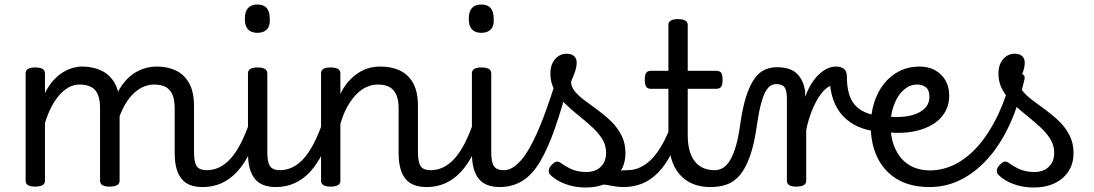

<svg xmlns="http://www.w3.org/2000/svg" viewBox="-20 -815 4868 854"><path d="M881 17Q850 17 827 8.5Q804 0 788.5 -18.5Q773 -37 765 -65.5Q757 -94 757 -135V-334Q757 -368 748 -391.5Q739 -415 719 -427Q699 -439 665 -439Q636 -439 608.5 -424.5Q581 -410 557 -380.5Q533 -351 515 -306Q497 -261 487 -201L459 -200Q459 -278 476.5 -337.5Q494 -397 524 -438Q554 -479 593.5 -499Q633 -519 677 -519Q725 -519 762 -501.5Q799 -484 821 -445.5Q843 -407 843 -343V-138Q843 -94 855 -76Q867 -58 900 -58Q914 -58 920.5 -46.5Q927 -35 925.5 -20.5Q924 -6 913 5.5Q902 17 881 17ZM136 15Q115 15 104.5 8.5Q94 2 94 -11V-489Q94 -502 104.5 -508.5Q115 -515 136 -515Q158 -515 169 -508.5Q180 -502 180 -489V-401Q197 -435 217.5 -457.5Q238 -480 260 -493.5Q282 -507 304 -513Q326 -519 345 -519Q392 -519 430 -501.5Q468 -484 490 -445.5Q512 -407 512 -343V-11Q512 2 501 8.5Q490 15 468 15Q446 15 435.5 8.5Q425 2 425 -11V-334Q425 -368 416.5 -391.5Q408 -415 387.5 -427Q367 -439 333 -439Q311 -439 289.5 -428.5Q268 -418 247.5 -396Q227 -374 210 -342Q193 -310 180 -268V-11Q180 2 169 8.5Q158 15 136 15Z M881 17Q867 17 860.5 5.5Q854 -6 855.5 -20.5Q857 -35 868 -46.5Q879 -58 900 -58Q929 -58 956 -71Q983 -84 1007 -111Q1031 -138 1052 -179.5Q1073 -221 1092 -276Q1097 -291 1109 -290.5Q1121 -290 1130.5 -280.5Q1140 -271 1137 -259Q1117 -189 1091.5 -137Q1066 -85 1034.5 -51Q1003 -17 965 0Q927 17 881 17Z M1207 17Q1177 17 1153.5 8.5Q1130 0 1114.5 -18.5Q1099 -37 1091 -65.5Q1083 -94 1083 -135V-489Q1083 -502 1093.5 -508.5Q1104 -515 1125 -515Q1147 -515 1158 -508.5Q1169 -502 1169 -489V-138Q1169 -94 1181 -76Q1193 -58 1226 -58Q1240 -58 1247 -46.5Q1254 -35 1252.5 -20.5Q1251 -6 1240 5.5Q1229 17 1207 17ZM1125 -669Q1097 -669 1083 -684.5Q1069 -700 1069 -731Q1069 -763 1083 -779Q1097 -795 1125 -795Q1153 -795 1166.5 -779Q1180 -763 1180 -731Q1182 -700 1167.5 -684.5Q1153 -669 1125 -669Z M1206 17Q1192 17 1185.5 5.5Q1179 -6 1180.5 -20.5Q1182 -35 1193 -46.5Q1204 -58 1225 -58Q1254 -58 1281 -71Q1308 -84 1332 -111Q1356 -138 1377 -179.5Q1398 -221 1417 -276Q1422 -291 1434 -290.5Q1446 -290 1455.5 -280.5Q1465 -271 1462 -259Q1442 -189 1416.5 -137Q1391 -85 1359.5 -51Q1328 -17 1290 0Q1252 17 1206 17Z M1877 17Q1847 17 1823.5 8.5Q1800 0 1784.5 -18.5Q1769 -37 1761 -65.5Q1753 -94 1753 -135V-334Q1753 -368 1743.5 -391.5Q1734 -415 1714 -427Q1694 -439 1660 -439Q1636 -439 1611.5 -428.5Q1587 -418 1565.5 -396Q1544 -374 1525.5 -341.5Q1507 -309 1494 -264V-11Q1494 2 1483 8.5Q1472 15 1450 15Q1429 15 1418.5 8.5Q1408 2 1408 -11V-489Q1408 -502 1418.5 -508.5Q1429 -515 1450 -515Q1472 -515 1483 -508.5Q1494 -502 1494 -489V-397Q1509 -429 1529 -451.5Q1549 -474 1572 -489.5Q1595 -505 1620 -512Q1645 -519 1672 -519Q1721 -519 1758.5 -501.5Q1796 -484 1817.5 -445.5Q1839 -407 1839 -343V-138Q1839 -94 1851 -76Q1863 -58 1896 -58Q1910 -58 1917 -46.5Q1924 -35 1922.5 -20.5Q1921 -6 1910 5.5Q1899 17 1877 17Z M1877 17Q1863 17 1856.5 5.5Q1850 -6 1851.5 -20.5Q1853 -35 1864 -46.5Q1875 -58 1896 -58Q1925 -58 1952 -71Q1979 -84 2003 -111Q2027 -138 2048 -179.5Q2069 -221 2088 -276Q2093 -291 2105 -290.5Q2117 -290 2126.5 -280.5Q2136 -271 2133 -259Q2113 -189 2087.5 -137Q2062 -85 2030.5 -51Q1999 -17 1961 0Q1923 17 1877 17Z M2203 17Q2173 17 2149.5 8.5Q2126 0 2110.5 -18.5Q2095 -37 2087 -65.5Q2079 -94 2079 -135V-489Q2079 -502 2089.5 -508.5Q2100 -515 2121 -515Q2143 -515 2154 -508.5Q2165 -502 2165 -489V-138Q2165 -94 2177 -76Q2189 -58 2222 -58Q2236 -58 2243 -46.5Q2250 -35 2248.5 -20.5Q2247 -6 2236 5.5Q2225 17 2203 17ZM2121 -669Q2093 -669 2079 -684.5Q2065 -700 2065 -731Q2065 -763 2079 -779Q2093 -795 2121 -795Q2149 -795 2162.5 -779Q2176 -763 2176 -731Q2178 -700 2163.5 -684.5Q2149 -669 2121 -669Z M2202 17Q2183 17 2176.5 5.5Q2170 -6 2174 -20.5Q2178 -35 2190 -46.5Q2202 -58 2221 -58Q2251 -58 2280.5 -84.5Q2310 -111 2339 -163.5Q2368 -216 2398.5 -296.5Q2429 -377 2462 -486Q2467 -501 2481.5 -502Q2496 -503 2508 -495Q2520 -487 2516 -471Q2481 -338 2448.5 -245Q2416 -152 2381 -94Q2346 -36 2302 -9.5Q2258 17 2202 17Z M2752 17Q2728 17 2704 12Q2680 7 2656.5 5Q2633 3 2606 13L2628 -20Q2661 -35 2686 -43.5Q2711 -52 2731 -55Q2751 -58 2771 -58Q2780 -58 2782 -46.5Q2784 -35 2780 -20.5Q2776 -6 2768.5 5.5Q2761 17 2752 17ZM2584 19Q2536 19 2494.5 3.5Q2453 -12 2427 -38Q2420 -46 2421 -58Q2422 -70 2435 -83Q2446 -94 2455 -96Q2464 -98 2476 -89Q2501 -71 2527 -60.5Q2553 -50 2588 -50Q2629 -50 2652.5 -73.5Q2676 -97 2676 -135Q2676 -169 2658.5 -197Q2641 -225 2612.5 -251Q2584 -277 2552 -302.5Q2520 -328 2492 -355.5Q2464 -383 2446 -415.5Q2428 -448 2428 -487Q2428 -528 2449 -552Q2470 -576 2500 -576Q2522 -576 2533.5 -565.5Q2545 -555 2545 -536Q2545 -519 2538 -497.5Q2531 -476 2520 -452Q2520 -429 2537.5 -408Q2555 -387 2583 -366.5Q2611 -346 2641.5 -323.5Q2672 -301 2699.5 -274Q2727 -247 2744.5 -212.5Q2762 -178 2762 -134Q2762 -65 2713.5 -23Q2665 19 2584 19Z M2752 17Q2738 17 2731.5 5.5Q2725 -6 2726.5 -20.5Q2728 -35 2739 -46.5Q2750 -58 2771 -58Q2801 -58 2828.5 -71Q2856 -84 2880 -109Q2904 -134 2926 -173Q2948 -212 2967 -264Q2972 -279 2984.5 -278Q2997 -277 3006 -268Q3015 -259 3012 -248Q2991 -180 2965.5 -130.5Q2940 -81 2908 -48Q2876 -15 2837.5 1Q2799 17 2752 17Z M3140 17Q3094 17 3059.5 2Q3025 -13 3001 -41.5Q2977 -70 2965 -112.5Q2953 -155 2953 -211V-420H2875Q2861 -420 2854.5 -429Q2848 -438 2848 -460Q2848 -483 2854.5 -491.5Q2861 -500 2875 -500H2953V-704Q2953 -717 2963.5 -723.5Q2974 -730 2996 -730Q3017 -730 3028 -723.5Q3039 -717 3039 -704V-500H3166Q3181 -500 3187.5 -491.5Q3194 -483 3194 -460Q3194 -438 3187.5 -429Q3181 -420 3166 -420H3039V-214Q3039 -176 3046.5 -147.5Q3054 -119 3069 -99Q3084 -79 3106.5 -68.5Q3129 -58 3158 -58Q3172 -58 3179 -46.5Q3186 -35 3184.5 -20.5Q3183 -6 3172 5.5Q3161 17 3140 17Z M3141 17Q3132 17 3127.5 5.5Q3123 -6 3125 -20.5Q3127 -35 3135 -46.5Q3143 -58 3158 -58Q3181 -58 3198.5 -70Q3216 -82 3230 -107Q3244 -132 3254.5 -170Q3265 -208 3272 -259Q3283 -338 3299.5 -388Q3316 -438 3336.5 -466Q3357 -494 3382 -505Q3407 -516 3435 -516Q3445 -516 3449.5 -504.5Q3454 -493 3453 -478.5Q3452 -464 3446.5 -452.5Q3441 -441 3432 -441Q3420 -441 3408 -434Q3396 -427 3385.5 -408.5Q3375 -390 3365.5 -355.5Q3356 -321 3348 -267Q3336 -177 3316 -121Q3296 -65 3270 -35Q3244 -5 3211.5 6Q3179 17 3141 17Z M3522 15Q3501 15 3490.5 8.5Q3480 2 3480 -11V-377Q3480 -413 3469.5 -427Q3459 -441 3432 -441Q3417 -441 3410 -452.5Q3403 -464 3403 -478.5Q3403 -493 3411 -504.5Q3419 -516 3434 -516Q3464 -516 3486 -509.5Q3508 -503 3523 -489Q3538 -475 3547.5 -455.5Q3557 -436 3561 -410L3562 -385Q3574 -419 3590 -444Q3606 -469 3624 -485.5Q3642 -502 3660.5 -510.5Q3679 -519 3697 -519Q3716 -519 3725.5 -507Q3735 -495 3735 -479Q3735 -463 3725.5 -451Q3716 -439 3697 -439Q3678 -439 3658.5 -424.5Q3639 -410 3621.5 -382.5Q3604 -355 3589.5 -318Q3575 -281 3566 -237V-11Q3566 2 3555 8.5Q3544 15 3522 15Z M3880 -230Q3834 -235 3796 -252Q3758 -269 3730 -298.5Q3702 -328 3686.5 -371Q3671 -414 3670 -472L3698 -519Q3720 -519 3733.5 -509Q3747 -499 3747 -472Q3747 -431 3755.5 -400.5Q3764 -370 3781.5 -349.5Q3799 -329 3825 -317Q3851 -305 3885 -300Q3904 -297 3911.5 -285.5Q3919 -274 3917 -260.5Q3915 -247 3905 -237.5Q3895 -228 3880 -230Z M3901 -300Q3947 -293 3985.5 -295Q4024 -297 4053 -308Q4082 -319 4098 -338Q4114 -357 4114 -384Q4114 -414 4098.5 -426.5Q4083 -439 4059 -439Q4034 -439 4012.5 -425Q3991 -411 3975 -386Q3959 -361 3950 -328.5Q3941 -296 3941 -260Q3941 -210 3954.5 -172Q3968 -134 3991.5 -108Q4015 -82 4047 -69.5Q4079 -57 4115 -57Q4130 -57 4137 -45.5Q4144 -34 4144 -19.5Q4144 -5 4137 6Q4130 17 4115 17Q4029 17 3970.5 -18Q3912 -53 3882.5 -114.5Q3853 -176 3853 -255Q3853 -310 3868 -358Q3883 -406 3912 -442.5Q3941 -479 3981 -499Q4021 -519 4071 -519Q4109 -519 4138.5 -503Q4168 -487 4185 -458Q4202 -429 4202 -390Q4202 -344 4179 -309.5Q4156 -275 4115 -254Q4074 -233 4019.5 -226.5Q3965 -220 3901 -230Z M4115 17Q4096 17 4087 6Q4078 -5 4078 -19.5Q4078 -34 4087 -45.5Q4096 -57 4115 -57Q4176 -57 4231.5 -86Q4287 -115 4334.5 -170.5Q4382 -226 4419.5 -305Q4457 -384 4481 -484Q4484 -493 4498.5 -493Q4513 -493 4527 -485.5Q4541 -478 4537 -463Q4512 -351 4471.5 -262.5Q4431 -174 4375.5 -111.5Q4320 -49 4254.5 -16Q4189 17 4115 17Z M4577 19Q4529 19 4487.5 3.5Q4446 -12 4420 -38Q4413 -46 4414 -58Q4415 -70 4428 -83Q4439 -94 4448 -96Q4457 -98 4469 -89Q4494 -71 4520 -60.5Q4546 -50 4581 -50Q4622 -50 4645.5 -73.5Q4669 -97 4669 -135Q4669 -169 4651.5 -197Q4634 -225 4605.5 -251Q4577 -277 4545 -302.5Q4513 -328 4485 -355.5Q4457 -383 4439 -415.5Q4421 -448 4421 -487Q4421 -528 4442 -552Q4463 -576 4493 -576Q4515 -576 4526.5 -565.5Q4538 -555 4538 -536Q4538 -519 4531 -497.5Q4524 -476 4513 -452Q4513 -429 4530.5 -408Q4548 -387 4576 -366.5Q4604 -346 4634.5 -323.5Q4665 -301 4692.5 -274Q4720 -247 4737.5 -212.5Q4755 -178 4755 -134Q4755 -65 4706.5 -23Q4658 19 4577 19Z"/></svg>

Font: Playwrite HR Lijeva
Style: Regular
Weight: 400
Designer: Veronika Burian, José Scaglione
Foundry: TypeTogether
Version: Version 1.002